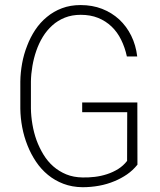

<svg xmlns="http://www.w3.org/2000/svg" viewBox="-20 -741 640 770"><path d="M531.2 -80.6 530.8 -330.1H309.6V-291H490.2L489.7 -95.7Q474.6 -76.2 453.9 -63.2Q433.1 -50.3 409.2 -42.5Q385.3 -34.7 360.1 -31.7Q335 -28.8 311.5 -29.3Q274.9 -29.8 245.8 -41.7Q216.8 -53.7 193.8 -73.7Q170.9 -93.8 154.3 -121.1Q137.7 -148.4 126.5 -178.7Q115.7 -209 110.1 -241.7Q104.5 -274.4 104 -305.7V-414.6Q104.5 -444.3 109.9 -475.8Q115.2 -507.3 125.5 -537.1Q135.7 -566.9 151.6 -593Q167.5 -619.1 189.9 -639.2Q211.4 -658.7 240 -670.2Q268.6 -681.6 303.7 -681.6Q342.8 -681.6 373.5 -669.2Q404.3 -656.7 427.7 -634.3Q450.7 -612.3 465.8 -581.5Q481 -550.8 488.8 -514.6H530.3Q524.9 -560.1 506.3 -597.7Q487.8 -635.3 458 -663.1Q428.2 -690.4 389.2 -705.6Q350.1 -720.7 303.2 -720.7Q262.2 -720.7 228.5 -708Q194.8 -695.3 168 -672.9Q141.1 -650.9 121.3 -621.1Q101.6 -591.3 88.9 -557.6Q75.2 -522.9 68.6 -486.3Q62 -449.7 61.5 -413.6V-305.7Q62 -268.1 69.1 -230.5Q76.2 -192.9 90.3 -157.7Q104 -123 124.5 -92.5Q145 -62 172.4 -39.6Q199.7 -17.1 234.4 -3.9Q269 9.3 311 9.8Q344.2 9.8 377 3.9Q409.7 -2 439.5 -14.6Q465.8 -25.4 489.3 -41.5Q512.7 -57.6 531.2 -80.6Z"/></svg>

Font: Roboto Mono ExtraLight
Style: Regular
Weight: 250
Monospace: yes
Designer: Google
Version: Version 3.000